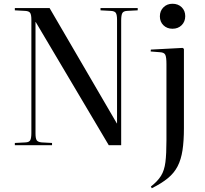

<svg xmlns="http://www.w3.org/2000/svg" viewBox="-20 -773 1091 1022"><path d="M59 0V-12L116 -15Q136 -16 141.5 -27.5Q147 -39 147 -66V-668Q147 -693 141 -703.5Q135 -714 114 -715L59 -718V-730H244L602 -116H603V-668Q603 -693 597 -703.5Q591 -714 570 -715L515 -718V-730H713V-718L656 -715Q637 -714 631 -703Q625 -692 625 -664V0H559L170 -656H169V-62Q169 -37 175 -27Q181 -17 202 -15L257 -12V0ZM898 -620Q869 -620 850 -638.5Q831 -657 831 -686Q831 -715 850 -734Q869 -753 898 -753Q928 -753 947 -734.5Q966 -716 966 -687Q966 -658 947 -639Q928 -620 898 -620ZM788 229 783 220Q819 192 837 163Q855 134 860.5 90Q866 46 866 -26V-432Q866 -468 860 -481Q854 -494 832 -495L782 -499L783 -509L952 -518L959 -513V-91Q959 -23 951.5 26.5Q944 76 925.5 112Q907 148 873.5 175.5Q840 203 788 229Z"/></svg>

Font: Display Regular
Style: Regular
Weight: 400
Designer: Latin by Veronika Burian and Jose Scaglione. Greek by Irene Vlachou. Cyrillic by Vera Evstafieva.
Foundry: TypeTogether
Version: Version 3.002